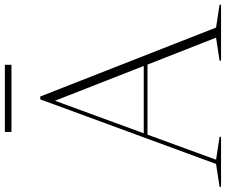

<svg xmlns="http://www.w3.org/2000/svg" viewBox="-96 -818 907 770"><g transform="rotate(-90 357.0 -433.5)"><path d="M631 -20 722.5 -6V0H498.5V-6L590.5 -20L482.5 -295H201.5L101 -20L192.5 -6V0H-8V-6L84 -20L343 -725H354.5ZM207 -310H477L337.5 -666ZM212.5 -840.5V-867H481.5V-840.5Z"/></g></svg>

Font: Newsreader Display ExtraLight
Style: Regular
Weight: 275
Designer: Hugues Gentile
Foundry: Production Type
Version: Version 1.002